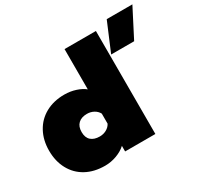

<svg xmlns="http://www.w3.org/2000/svg" viewBox="-162 -973 1242 1193"><g transform="rotate(-30 459.0 -377.0)"><path d="M734 -769H918L813 -565H648ZM15 -240Q15 -315 46.5 -373Q78 -431 136 -463Q194 -495 271 -495Q313 -495 351.5 -482.5Q390 -470 414 -450V-739H639V0H422V-40Q395 -15 354.5 0Q314 15 271 15Q193 15 135.5 -16.5Q78 -48 46.5 -106Q15 -164 15 -240ZM414 -204V-276Q403 -297 381 -309Q359 -321 333 -321Q293 -321 270.5 -300Q248 -279 248 -239Q248 -199 270.5 -179Q293 -159 333 -159Q359 -159 381 -171Q403 -183 414 -204Z"/></g></svg>

Font: Prompt Black
Style: Regular
Weight: 900
Designer: Katatrad Team
Foundry: CadsonDemak
Version: Version 1.000